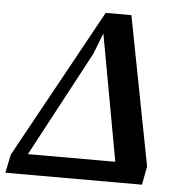

<svg xmlns="http://www.w3.org/2000/svg" viewBox="-54 -711 717 759"><g transform="rotate(5 304.0 -332.0)"><path d="M-5 0 10 -73 335 -664H437L551 -73L537 0ZM64 -56 47 -81H452L429 -54L333 -582L300 -498Z"/></g></svg>

Font: Source Serif 4 SemiBold
Style: Italic
Weight: 600
Italic angle: -12°
Designer: Frank Grießhammer
Foundry: Adobe Systems Incorporated
Version: Version 4.004;hotconv 1.0.116;makeotfexe 2.5.65601